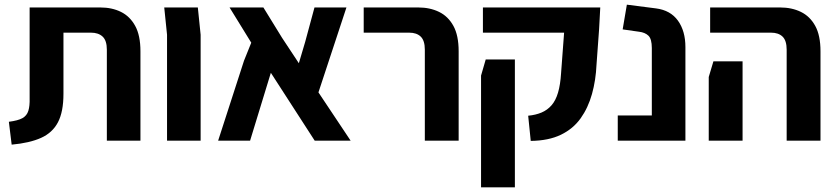

<svg xmlns="http://www.w3.org/2000/svg" viewBox="-20 -603 3583 823"><path d="M30 17 18 -81Q57 -86 76 -96.5Q95 -107 101.5 -128Q108 -149 107 -182V-571H410Q460 -571 498.5 -552Q537 -533 559.5 -492Q582 -451 582 -383V0H438V-390Q438 -429 420 -446Q402 -463 370 -463H252V-201Q252 -124 228.5 -79Q205 -34 156 -12Q107 10 30 17Z M696 0V-454L684 -571H828L840 -454V0Z M1483 0H1329L1141 -291L1052 0H915L1026 -343L1057 -420L964 -571H1109L1189 -441L1261 -332L1288 -423L1328 -571H1465L1345 -207Z M1801 0V-390Q1801 -429 1783.5 -446Q1766 -463 1734 -463H1539V-571H1773Q1823 -571 1862 -552Q1901 -533 1923.5 -492Q1946 -451 1946 -383V0Z M2255 1 2244 -107Q2276 -110 2301 -120.5Q2326 -131 2344 -151.5Q2362 -172 2372 -206Q2382 -240 2385 -289L2398 -463H2050V-571H2553L2548 -478L2537 -327Q2534 -259 2517.5 -200Q2501 -141 2469 -96Q2437 -51 2384.5 -25.5Q2332 0 2255 1ZM2042 200V-279L2062 -348H2187V-280V200Z M2628 0V-108H2774V-397Q2774 -436 2759.5 -450Q2745 -464 2719 -467L2649 -477L2667 -583L2792 -567Q2854 -559 2886 -514.5Q2918 -470 2918 -401V0Z M3352 0V-390Q3352 -429 3334.5 -446Q3317 -463 3285 -463H3024V-571H3324Q3374 -571 3413 -552Q3452 -533 3474.5 -492Q3497 -451 3497 -383V0ZM3018 0V-273L3038 -340H3163V-273V0Z"/></svg>

Font: Assistant ExtraLight
Style: Bold
Weight: 700
Version: Version 3.000